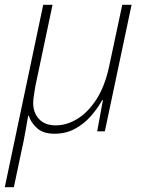

<svg xmlns="http://www.w3.org/2000/svg" viewBox="-43 -550 595 804"><path d="M-23 234 138 -530H177L105 -189Q100 -160 98 -144.5Q96 -129 96 -119Q96 -78 120.5 -51.5Q145 -25 191 -25Q236 -25 280.5 -52Q325 -79 360.5 -133.5Q396 -188 414 -272L469 -530H508L396 0H364L388 -131H385Q367 -98 339 -65.5Q311 -33 272.5 -11.5Q234 10 185 10Q138 10 112.5 -13Q87 -36 77 -66H75Q70 -37 63 3Q56 43 46 87L15 234Z"/></svg>

Font: Noto Sans Disp ExtLt
Style: Italic
Weight: 200
Italic angle: -12°
Designer: Monotype Design Team
Foundry: Monotype Imaging Inc.
Version: Version 2.000;GOOG;noto-source:20170915:90ef993387c0